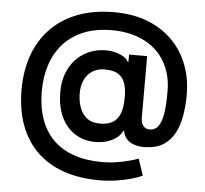

<svg xmlns="http://www.w3.org/2000/svg" viewBox="-60 -779 1119 1047"><g transform="rotate(5 499.5 -256.0)"><path d="M523.1 203.8Q411.2 203.8 324.4 173.5Q237.6 143.1 177.9 84.3Q118.3 25.6 87.4 -58.9Q56.5 -143.5 56.1 -252.1Q56.5 -358.3 87.7 -443.7Q119 -529.1 179 -590Q239 -650.9 325.6 -683.6Q412.3 -716.3 522.7 -716.3Q626.8 -716.3 707.2 -684.7Q787.6 -653.1 843.2 -596.8Q898.8 -540.5 927.4 -465.4Q956 -390.3 956 -302.6Q956 -241.8 946.7 -187.7Q937.5 -133.5 915.3 -91.6Q893.1 -49.7 855.1 -25Q817.1 -0.4 759.9 1.8Q724.1 3.6 697.1 -5Q670.1 -13.5 653.6 -31.8Q637.1 -50.1 632.8 -76.7H628.6Q620.4 -55.4 597.8 -37.8Q575.3 -20.2 542.3 -10.5Q509.2 -0.7 468.8 -2.5Q425.4 -4.6 388.7 -22.5Q351.9 -40.5 324.8 -73Q297.6 -105.5 282.7 -151.6Q267.8 -197.8 267.8 -256.4Q267.8 -313.6 284.1 -357.2Q300.4 -400.9 327.9 -431.8Q355.5 -462.7 390.3 -480.3Q425.1 -497.9 462 -502.8Q500.4 -508.2 534.1 -501.8Q567.8 -495.4 590.4 -482.2Q612.9 -469.1 618.6 -453.5H623.6V-493.3H722.7V-155.2Q723 -128.6 735.6 -112.2Q748.2 -95.9 771 -95.9Q799.4 -95.9 816.9 -118.4Q834.5 -141 842.5 -188Q850.5 -235.1 850.1 -308.6Q850.5 -369 834.3 -418.1Q818.2 -467.3 788.7 -504.6Q759.2 -541.9 718.2 -566.9Q677.2 -592 627.1 -604.8Q577.1 -617.5 520.2 -617.5Q433.2 -617.5 367.2 -591.1Q301.1 -564.6 256.6 -516Q212 -467.3 189.5 -400.7Q166.9 -334.2 166.9 -253.6Q166.9 -167.3 190.5 -100.7Q214.1 -34.1 259.9 11.4Q305.8 56.8 373.4 80.3Q441.1 103.7 529.1 103.7Q569.6 103.7 608.3 97.3Q647 90.9 677.9 82.4Q708.8 73.9 725.5 67.5L755.7 157.7Q733.7 169 696.2 179.7Q658.7 190.3 613.8 197.1Q568.9 203.8 523.1 203.8ZM498.2 -104.4Q543.3 -104.4 570.3 -122Q597.3 -139.6 609 -174.4Q620.7 -209.2 620.4 -261Q620.4 -309.3 608.3 -340.2Q596.2 -371.1 569.6 -386Q543 -400.9 498.9 -400.9Q459.2 -400.9 431.3 -382.8Q403.4 -364.7 388.7 -332.9Q373.9 -301.1 373.9 -260.7Q373.9 -220.2 385.8 -184.5Q397.7 -148.8 424.9 -126.6Q452.1 -104.4 498.2 -104.4Z"/></g></svg>

Font: InterMG SemiBold
Style: Regular
Weight: 600
Designer: Rasmus Andersson
Foundry: rsms
Version: Version 3.019;December 26, 2023;FontCreator 15.0.0.2955 64-b